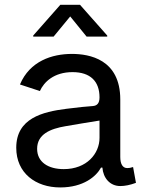

<svg xmlns="http://www.w3.org/2000/svg" viewBox="-20 -781 600 813"><path d="M234.9 12.7C333.5 12.7 387.7 -34.2 407.7 -71.3H413.6C417 -26.9 445.8 6.8 489.3 6.8C508.8 6.8 531.2 2.4 555.7 -6.8L543.5 -73.7C532.7 -70.3 527.3 -69.3 519 -69.3C499 -69.3 489.3 -86.9 489.3 -116.7V-359.9C489.3 -530.3 357.9 -552.7 284.7 -552.7C200.2 -552.7 106.4 -522.5 64.5 -423.3L148.9 -395.5C166 -433.6 208.5 -475.6 287.1 -475.6C362.8 -475.6 401.4 -436.5 401.4 -368.7C401.4 -343.3 390.6 -333.5 373.5 -332C346.7 -330.1 314.5 -327.1 261.2 -320.3C160.2 -307.6 48.8 -280.3 48.8 -155.3C48.8 -47.9 131.3 12.7 234.9 12.7ZM250 -64.9C184.6 -64.9 137.2 -94.2 137.2 -150.9C137.2 -212.9 193.4 -235.8 257.3 -246.6C294.4 -252.9 356.9 -263.7 401.4 -270.5V-197.3C401.4 -130.4 347.2 -64.9 250 -64.9ZM207 -626 277.3 -711.4 346.7 -626H434.1V-630.4L318.8 -760.7H235.4L120.6 -630.4V-626Z"/></svg>

Font: Raveo
Style: Regular
Weight: 400
Designer: Jakub Foglar, Rasmus Andersson (Inter)
Foundry: Jakubfoglar.com
Version: Version 1.100;Glyphs 3.2.3 (3260)